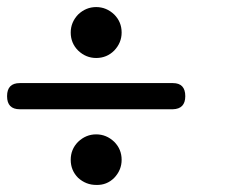

<svg xmlns="http://www.w3.org/2000/svg" viewBox="-20 -668 665 543"><path d="M36 -433C12 -433 0 -420.7 0 -396C0 -371.3 12 -359 36 -359H469C492.3 -359.7 504 -372 504 -396C504 -420.7 492.3 -433 469 -433ZM252 -648C232.7 -648 215.7 -641 201 -627C187 -612.3 180 -595.3 180 -576C180 -556 187 -539 201 -525C215.7 -511 232.7 -504 252 -504C272 -504 289 -511 303 -525C317 -539.7 324 -556.7 324 -576C324 -596 317 -613 303 -627C288.3 -641 271.3 -648 252 -648ZM252 -288C232.7 -288 215.7 -281 201 -267C187 -253 180 -236 180 -216C180 -196 187 -179 201 -165C215.7 -151.7 232.7 -145 252 -145C272 -144.3 289 -151 303 -165C317 -179.7 324 -196.7 324 -216C324 -236 317 -253 303 -267C288.3 -281 271.3 -288 252 -288Z"/></svg>

Font: Semi-Coder
Style: Regular
Weight: 400
Version: 0.1000